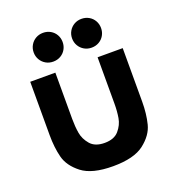

<svg xmlns="http://www.w3.org/2000/svg" viewBox="-139 -865 905 991"><g transform="rotate(-20 314.0 -369.5)"><path d="M60 -540H198V-285Q198 -244 204 -208Q210 -172 235.8 -142Q261.5 -112 314 -112Q366.5 -112 392.2 -142Q418 -172 424 -208Q430 -244 430 -285V-540H568V-247Q568 -179.5 554.2 -125Q540.5 -70.5 484.8 -27.2Q429 16 314 16Q199 16 143.2 -27.2Q87.5 -70.5 73.8 -125Q60 -179.5 60 -247ZM339.5 -676Q339.5 -698 350 -716Q360.5 -734 378.5 -744.5Q396.5 -755 419 -755Q441.5 -755 459.8 -744.5Q478 -734 488.2 -716Q498.5 -698 498.5 -676Q498.5 -654 488.2 -636Q478 -618 459.8 -607.5Q441.5 -597 419 -597Q396.5 -597 378.5 -607.5Q360.5 -618 350 -636Q339.5 -654 339.5 -676ZM128.5 -676Q128.5 -698 139 -716Q149.5 -734 167.5 -744.5Q185.5 -755 208 -755Q230.5 -755 248.8 -744.5Q267 -734 277.2 -716Q287.5 -698 287.5 -676Q287.5 -654 277.2 -636Q267 -618 248.8 -607.5Q230.5 -597 208 -597Q185.5 -597 167.5 -607.5Q149.5 -618 139 -636Q128.5 -654 128.5 -676Z"/></g></svg>

Font: Hauora ExtraBold
Style: Regular
Weight: 800
Designer: Wayne Shih
Foundry: WCYS
Version: Version 1.001